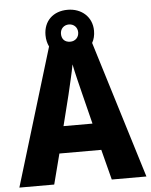

<svg xmlns="http://www.w3.org/2000/svg" viewBox="-59 -928 767 977"><g transform="rotate(-5 324.5 -440.0)"><path d="M472 0H649L433 -701C443 -718 448 -739 448 -762C448 -833 394 -880 323 -880C249 -880 200 -833 200 -761C200 -738 205 -719 213 -702L0 0H178L218 -155H432ZM323 -717C294 -717 279 -735 279 -761C279 -787 298 -805 323 -805C348 -805 367 -787 367 -761C367 -735 348 -717 323 -717ZM360 -448 399 -292H251L290 -448C299 -488 317 -560 324 -601C332 -560 350 -488 360 -448Z"/></g></svg>

Font: Noto Sans Arabic UI SmCn XBd
Style: Regular
Weight: 800
Width: 4
Designer: Monotype Design Team, Nadine Chahine and Nizar Qandah
Foundry: Monotype Imaging Inc.
Version: Version 2.010